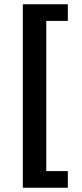

<svg xmlns="http://www.w3.org/2000/svg" viewBox="-20 -728 384 900"><path d="M87 152V-708H298V-630H197V74H298V152Z"/></svg>

Font: Font
Style: ¶
Weight: 700
Designer: Paul D. Hunt
Foundry: Adobe Systems Incorporated
Version: Version 3.000